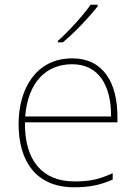

<svg xmlns="http://www.w3.org/2000/svg" viewBox="-20 -786 580 816"><path d="M395 -759V-766H365C336 -723 271 -652 226 -612V-606H247C300 -650 360 -714 395 -759ZM287 -538C133 -538 59 -408 59 -259C59 -104 130 10 296 10C360 10 408 0 459 -23V-50C397 -22 360 -15 296 -15C159 -15 84 -105 86 -266H479V-291C479 -430 422 -538 287 -538ZM287 -513C399 -513 453 -423 452 -291H87C99 -436 175 -513 287 -513Z"/></svg>

Font: Noto Sans Lao Thin
Style: Regular
Weight: 100
Designer: Monotype Design Team
Foundry: Monotype Imaging Inc.
Version: Version 2.003